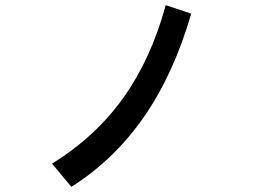

<svg xmlns="http://www.w3.org/2000/svg" viewBox="-20 -668 1002 745"><path d="M623 -648 722 -615Q654 -381 539 -215Q424 -49 257 57L182 -33Q349 -136 457.5 -287Q566 -438 623 -648Z"/></svg>

Font: Gmarket Sans TTF Medium
Style: Regular
Weight: 500
Designer: Creative Director : Sungho Lee; Art Director : Kiwoong Choi; Project Manager : Sori Yang, Jongwook Yoon; Font Designer :
Foundry: Sandoll Inc.
Version: Version 1.000;hotconv 1.0.109;makeotfexe 2.5.65596